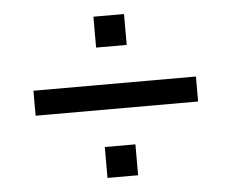

<svg xmlns="http://www.w3.org/2000/svg" viewBox="-44 -610 785 650"><g transform="rotate(-5 348.5 -285.0)"><path d="M295.9 -454.1V-559.1H399.9V-454.1ZM71.8 -242.2V-327.1H624V-242.2ZM295.9 -11.2V-116.2H399.9V-11.2Z"/></g></svg>

Font: Clear Sans Medium
Style: Regular
Weight: 500
Foundry: Intel Corporation
Version: Version 1.00